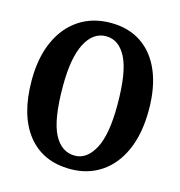

<svg xmlns="http://www.w3.org/2000/svg" viewBox="-107 -808 862 918"><g transform="rotate(15 323.5 -349.0)"><path d="M330.5 -712.5Q418.5 -712.5 481.8 -670Q545 -627.5 578.8 -547.8Q612.5 -468 612.5 -356.5Q612.5 -240 576 -157.2Q539.5 -74.5 474 -30.8Q408.5 13 322.5 13Q185.5 13 110 -82.2Q34.5 -177.5 34.5 -350.5Q34.5 -462 71 -543.2Q107.5 -624.5 174 -668.5Q240.5 -712.5 330.5 -712.5ZM461 -340.5Q461 -502.5 424.8 -573.8Q388.5 -645 324.5 -645Q260.5 -645 223.2 -573.5Q186 -502 186 -362.5Q186 -196.5 222.8 -125.5Q259.5 -54.5 326.5 -54.5Q385.5 -54.5 423.2 -123.8Q461 -193 461 -340.5Z"/></g></svg>

Font: Fraunces 72pt S100 SemiBold
Style: Regular
Weight: 600
Version: Version 1.000; ttfautohint (v1.8.3)